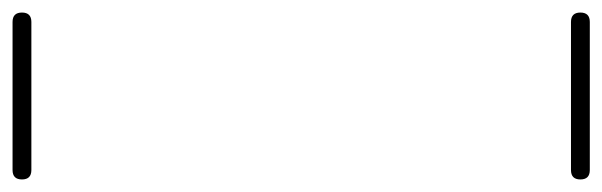

<svg xmlns="http://www.w3.org/2000/svg" viewBox="-362 -248 960 306"><g transform="rotate(-90 118.0 -95.0)"><path d="M0 -555Q59 -555 118 -555Q177 -555 236 -555Q251 -555 251 -540Q251 -525 236 -525Q177 -525 118 -525Q59 -525 0 -525Q-15 -525 -15 -540Q-15 -555 0 -555ZM0 335Q59 335 118 335Q177 335 236 335Q251 335 251 350Q251 365 236 365Q177 365 118 365Q59 365 0 365Q-15 365 -15 350Q-15 335 0 335Z"/></g></svg>

Font: FRB American Cursive Just Guidelines
Style: Italic
Weight: 400
Italic angle: -25°
Version: Version 2.0;Modular Font Editor K font №1